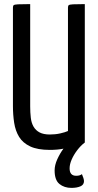

<svg xmlns="http://www.w3.org/2000/svg" viewBox="-20 -720 477 935"><path d="M328 195Q293 195 269.5 176Q246 157 246 110Q246 84 259 55.5Q272 27 289 4Q275 7 257.5 8.5Q240 10 223 10Q163 10 127 -7Q91 -24 73 -53.5Q55 -83 49 -122Q43 -161 43 -204V-683Q43 -692 47 -695Q51 -698 68 -699Q85 -700 127 -700V-202Q127 -172 130 -146.5Q133 -121 143.5 -103Q154 -85 173 -75Q192 -65 223 -65Q250 -65 274 -70.5Q298 -76 311 -82V-683Q311 -692 315 -695Q319 -698 336 -699Q353 -700 393 -700V-26Q373 -11 356 11.5Q339 34 329 57Q319 80 319 100Q319 136 351 136Q360 136 367 134Q374 132 379 128Q383 137 386 146.5Q389 156 389 162Q389 180 371.5 187.5Q354 195 328 195Z"/></svg>

Font: Yanone Kaffeesatz
Style: Regular
Weight: 400
Designer: Yanone (Cyrillic: Daniel Pouzeot, Huerta Tipografica, and Cyreal)
Foundry: Yanone
Version: Version 2.003